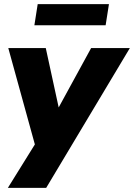

<svg xmlns="http://www.w3.org/2000/svg" viewBox="-20 -727 647 927"><path d="M18 180 169 -63 159 9 20 -495H201L271 -173H244L420 -495H607L203 180ZM146 -605 162 -707H506L490 -605Z"/></svg>

Font: Nunito Sans 11pt Black
Style: Italic
Weight: 900
Italic angle: -9°
Version: Version 3.101;gftools[0.9.27]